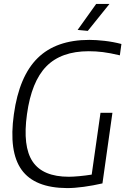

<svg xmlns="http://www.w3.org/2000/svg" viewBox="-20 -953 657 982"><path d="M377 -800 472 -933H540L429 -795ZM323 9Q157 8 90.5 -84.5Q24 -177 51 -369Q78 -563 172.5 -656Q267 -749 437 -749Q472 -749 515.5 -744Q559 -739 601 -728L593 -670Q543 -682 506.5 -686.5Q470 -691 434 -691Q293 -691 217 -613.5Q141 -536 118 -369Q95 -204 147 -126.5Q199 -49 332 -49Q353 -49 385.5 -52Q418 -55 449 -60L494 -376H555L504 -15Q456 -4 408.5 2.5Q361 9 323 9Z"/></svg>

Font: Plata Sans Light
Style: Italic
Weight: 300
Italic angle: -8°
Designer: Pablo Impallari, Andres Torresi, & Cristiano Sobral
Foundry: Pablo Impallari, Andres Torresi, & Cristiano Sobral
Version: Version 1.00;December 28, 2019;FontCreator 12.0.0.2547 64-bi